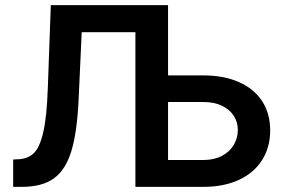

<svg xmlns="http://www.w3.org/2000/svg" viewBox="-20 -727 1109 747"><path d="M31.2 -106.4 49.8 -107.4Q87.9 -108.4 111.3 -130.9Q134.8 -153.3 148.4 -212.9Q162.1 -272.5 166 -383.8L177.7 -707H633.8V-433.6H771.5Q852.1 -433.6 910.6 -407.2Q969.2 -380.9 1000.2 -332.8Q1031.2 -284.7 1031.2 -219.7Q1031.2 -154.8 1000.2 -105Q969.2 -55.2 910.4 -27.6Q851.6 0 771.5 0H506.8V-601.6H297.9L286.1 -343.8Q280.3 -213.9 257.8 -139.9Q235.4 -65.9 189.7 -33Q144 0 64.5 0H31.2ZM771.5 -104.5Q813 -104.5 843.3 -120.4Q873.5 -136.2 889.4 -163.1Q905.3 -189.9 905.3 -221.7Q905.3 -252 889.4 -276.6Q873.5 -301.3 843.3 -315.7Q813 -330.1 771.5 -330.1H633.8V-104.5Z"/></svg>

Font: Pretendard JP SemiBold
Style: Regular
Weight: 600
Designer: Base glyphs from Inter by Rasmus Andersson; Hangeul glyphs from Noto Sans CJK(Source Han Sans) by Jang Soo-young and Kan
Foundry: Kil Hyung-jin
Version: Version 1.309